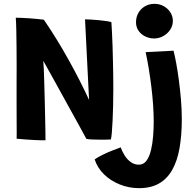

<svg xmlns="http://www.w3.org/2000/svg" viewBox="-20 -726 1020 998"><path d="M216.5 3Q190.5 3.5 161 2Q131.5 0.5 106.2 -1.5Q81 -3.5 66.5 -5Q67 -11 66.8 -37.2Q66.5 -63.5 66.5 -103Q66.5 -142.5 66.2 -189.8Q66 -237 66.2 -286.5Q66.5 -336 66.5 -381.5Q66.5 -430.5 66 -478.2Q65.5 -526 64.8 -566.8Q64 -607.5 62 -634Q71.5 -634 90 -633.2Q108.5 -632.5 130.5 -631Q152.5 -629.5 173 -627.5Q193.5 -625.5 208 -623.5Q242.5 -573.5 275.2 -520Q308 -466.5 338 -412.5Q368 -358.5 394.5 -306.5Q421 -254.5 443 -206.5L422 -625.5Q435.5 -625.5 455 -624.2Q474.5 -623 495 -621Q515.5 -619 532.8 -616.5Q550 -614 559 -611Q560.5 -587 562.2 -555.5Q564 -524 565 -487.5Q566 -451 567 -412.8Q568 -374.5 568.5 -337Q569 -299.5 569 -266.5Q569 -221.5 568 -178Q567 -134.5 565.2 -97.5Q563.5 -60.5 561.2 -35Q559 -9.5 556 -1Q543.5 -0.5 529.5 -0.2Q515.5 0 501.5 0Q481 0 461.8 -0.8Q442.5 -1.5 429 -4Q423.5 -14 409.8 -39.5Q396 -65 376.2 -100.8Q356.5 -136.5 333.5 -178Q310.5 -219.5 287.2 -262Q264 -304.5 242.5 -342.8Q221 -381 205 -410Q206.5 -396 207.8 -364.8Q209 -333.5 210.2 -292.5Q211.5 -251.5 212.5 -207Q213.5 -162.5 214.5 -120.5Q215.5 -78.5 216 -46Q216.5 -13.5 216.5 3ZM925 -108Q925 -23 913.2 43.8Q901.5 110.5 875.2 157Q849 203.5 806.5 227.8Q764 252 703 252Q650.5 252 603 233Q555.5 214 521 180.5Q486.5 147 472 102.5Q490 90 515.2 77.8Q540.5 65.5 565.5 55.8Q590.5 46 607.5 40Q615 61.5 628 82.2Q641 103 659.8 116.5Q678.5 130 702 130Q726.5 130 741.8 108.8Q757 87.5 765 53.8Q773 20 776 -18.8Q779 -57.5 779 -93Q779 -134 775.8 -181Q772.5 -228 766.5 -276.8Q760.5 -325.5 753 -371Q745.5 -416.5 737 -455L882 -462.5Q888.5 -438 896 -397.2Q903.5 -356.5 910 -307Q916.5 -257.5 920.8 -206Q925 -154.5 925 -108ZM782.5 -706Q810 -706 831.8 -693.5Q853.5 -681 866 -661Q878.5 -641 878.5 -617.5Q878.5 -592.5 864.8 -571.8Q851 -551 828.8 -538.5Q806.5 -526 781 -526Q757 -526 735.2 -536.5Q713.5 -547 700.2 -566Q687 -585 687 -610.5Q687 -637.5 699.5 -659.2Q712 -681 733.8 -693.5Q755.5 -706 782.5 -706Z"/></svg>

Font: Grandstander Thin SemiBold
Style: Regular
Weight: 600
Version: Version 1.200